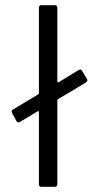

<svg xmlns="http://www.w3.org/2000/svg" viewBox="-20 -720 382 740"><path d="M317 -411Q317 -407 311 -402L204 -338Q201 -337 201 -333V-10Q201 0 191 0H140Q130 0 130 -10V-288Q130 -290 128.5 -291Q127 -292 125 -291L57 -250L52 -248Q47 -248 43 -254L27 -284Q25 -288 25 -290Q25 -296 30 -298L127 -356Q130 -358 130 -361V-690Q130 -700 140 -700H191Q201 -700 201 -690V-406Q201 -404 202.5 -403Q204 -402 206 -403L283 -450Q287 -452 289 -452Q294 -452 297 -446L315 -416Z"/></svg>

Font: Amber EN
Style: Regular
Weight: 400
Designer: Jeremy Tribby
Foundry: Tribby Type Co.
Version: Version 1.403 November 24, 2021